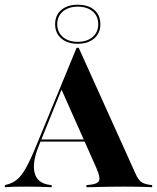

<svg xmlns="http://www.w3.org/2000/svg" viewBox="-30 -781 655 801"><path d="M133.1 -175.8Q103.2 -103.2 114.5 -59.7Q125.8 -16.1 177.4 -9.7L185.5 -8.9V0Q151.6 -1.6 125.8 -2Q100 -2.4 75 -2.4Q50 -2.4 30.6 -2Q11.3 -1.6 -9.7 0V-8.9L0 -11.3Q24.2 -17.7 42.3 -33.1Q60.5 -48.4 78.6 -81Q96.8 -113.7 121 -172.6L289.5 -581.5H298.4L533.9 -59.7Q541.1 -42.7 548.8 -32.7Q556.5 -22.6 566.5 -17.7Q576.6 -12.9 591.1 -10.5L604.8 -8.9V0Q593.5 -0.8 577 -1.2Q560.5 -1.6 539.5 -2Q518.5 -2.4 495.2 -2.4H483.1H477.4Q453.2 -2.4 431.5 -2Q409.7 -1.6 391.1 -1.2Q372.6 -0.8 357.3 -0.4Q341.9 0 330.6 0V-8.9L347.6 -10.5Q376.6 -13.7 383.1 -27Q389.5 -40.3 372.6 -79L223.4 -414.5L235.5 -429ZM132.3 -190.3 136.3 -199.2H372.6L376.6 -190.3ZM294.4 -598.4Q251.6 -598.4 225.8 -620.6Q200 -642.7 200 -679.8Q200 -717.7 225.8 -739.5Q251.6 -761.3 294.4 -761.3Q337.9 -761.3 363.3 -739.5Q388.7 -717.7 388.7 -679.8Q388.7 -642.7 362.9 -620.6Q337.1 -598.4 294.4 -598.4ZM294.4 -606.5Q333.1 -606.5 356.5 -626.6Q379.8 -646.8 379.8 -679.8Q379.8 -713.7 356.5 -733.5Q333.1 -753.2 294.4 -753.2Q256.5 -753.2 232.7 -733.5Q208.9 -713.7 208.9 -679.8Q208.9 -646.8 232.3 -626.6Q255.6 -606.5 294.4 -606.5Z"/></svg>

Font: Playfair 144pt SemiCondensed ExtraBold
Style: Regular
Weight: 800
Width: 4
Designer: Claus Eggers Sørensen
Foundry: Claus Eggers Sørensen
Version: Version 2.203